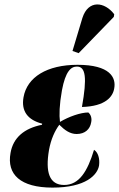

<svg xmlns="http://www.w3.org/2000/svg" viewBox="-20 -844 542 874"><path d="M338 -602 498 -767 500 -779C457 -836 382 -847 355 -762L310 -612ZM219 10C371 10 424 -48 431 -91C435 -123 426 -151 408 -162C378 -63 340 -2 272 -2C204 -2 186 -61 203 -161C212 -211 230 -249 250 -276C275 -251 299 -234 329 -234C367 -234 390 -256 395 -287C399 -305 394 -322 382 -332C347 -332 293 -313 253 -289C249 -320 250 -366 262 -433C278 -519 303 -541 330 -541C370 -541 377 -491 353 -357C461 -360 494 -404 500 -442C509 -491 481 -549 333 -549C194 -549 103 -493 87 -401C76 -338 106 -298 172 -281L171 -276C91 -260 40 -218 28 -148C10 -50 73 10 219 10Z"/></svg>

Font: Noto Serif Display Condensed Black
Style: Italic
Weight: 900
Width: 3
Italic angle: -12°
Designer: Monotype Design Team
Foundry: Monotype Imaging Inc.
Version: Version 2.009